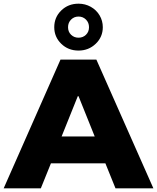

<svg xmlns="http://www.w3.org/2000/svg" viewBox="-34 -1024 854 1044"><path d="M539 -136H243L188 0H-14L295 -700H490L800 0H594ZM481 -282 393 -501H389L301 -282ZM261 -876Q261 -930 299 -967Q337 -1004 393 -1004Q429 -1004 459.5 -987Q490 -970 507.5 -940.5Q525 -911 525 -876Q525 -823 486.5 -786Q448 -749 393 -749Q337 -749 299 -786Q261 -823 261 -876ZM450 -876Q450 -901 433.5 -917.5Q417 -934 393 -934Q369 -934 352.5 -917.5Q336 -901 336 -876Q336 -851 352.5 -835Q369 -819 393 -819Q417 -819 433.5 -835Q450 -851 450 -876Z"/></svg>

Font: CMG Sans ExtraBold
Style: Regular
Weight: 800
Designer: Julieta Ulanovsky
Foundry: Julieta Ulanovsky
Version: Version 7.200